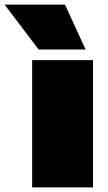

<svg xmlns="http://www.w3.org/2000/svg" viewBox="-95 -810 465 830"><path d="M44 0V-550H307V0ZM72 -596 -75 -790H186L275 -596Z"/></svg>

Font: Georama Extended Black
Style: Regular
Weight: 900
Width: 7
Designer: Jean-Baptiste Levee
Foundry: Production Type
Version: Version 1.000